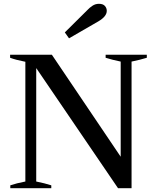

<svg xmlns="http://www.w3.org/2000/svg" viewBox="-20 -987 823 1007"><path d="M320 -817 440 -936Q449 -946 464.5 -956.5Q480 -967 499 -967Q520 -967 530 -956Q540 -945 540 -930Q540 -901 496 -875L342 -786ZM34 -15Q66 -26 113 -35V-663Q62 -673 33 -684V-700H252L613 -165V-664Q569 -673 534 -684V-700H750V-684Q714 -673 670 -664V0H599L170 -630V-35Q215 -26 249 -15V0H34Z"/></svg>

Font: Trirong SemiBold
Style: Regular
Weight: 600
Designer: Katatrad Team
Foundry: CadsonDemak
Version: Version 1.001